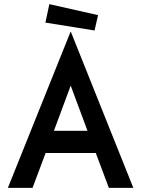

<svg xmlns="http://www.w3.org/2000/svg" viewBox="-20 -906 681 926"><path d="M320 -752H322L623 0H505L442 -168H200L137 0H18ZM402 -275 321 -493 240 -275ZM199 -797 218 -886 453 -833 436 -759Z"/></svg>

Font: Lineal Medium
Style: Regular
Weight: 600
Designer: Created by Frank Adebiaye with contributions from Anton Moglia & Ariel Martín Pérez
Created by Frank ADEBIAYE with FontF
Foundry: Velvetyne Type Foundry
Version: Version 2.000